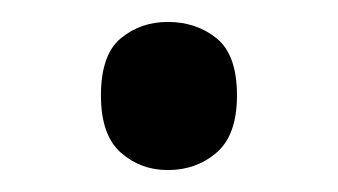

<svg xmlns="http://www.w3.org/2000/svg" viewBox="-20 -440 308 175"><path d="M72 -353Q72 -390 90 -405Q108 -420 133 -420Q159 -420 177.5 -405Q196 -390 196 -353Q196 -317 177.5 -301Q159 -285 133 -285Q108 -285 90 -301Q72 -317 72 -353Z"/></svg>

Font: Noto Sans Phoenician
Style: Regular
Weight: 400
Designer: Monotype Design Team
Foundry: Monotype Imaging Inc.
Version: Version 2.001; ttfautohint (v1.8.4.7-5d5b)